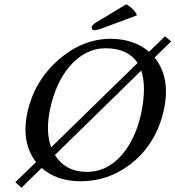

<svg xmlns="http://www.w3.org/2000/svg" viewBox="-20 -840 822 900"><path d="M571.3 -819.8Q609.9 -798.8 622.1 -768.1L465.8 -710Q435.1 -698.2 421.4 -698.2Q408.2 -699.7 409.7 -712.9Q412.1 -723.1 426.8 -732.9Q428.2 -733.9 429.2 -733.9ZM80.6 40 51.8 14.2 148.9 -80.1Q79.1 -170.4 107.9 -310.1Q140.1 -460.4 255.9 -561.5Q367.7 -657.7 498 -658.2Q608.4 -657.7 678.7 -597.2L753.4 -669.9L782.2 -646L704.6 -570.3Q779.8 -476.6 749 -329.1Q713.9 -164.6 590.3 -69.3Q486.3 9.8 356.9 9.8Q245.6 9.3 175.3 -52.7ZM475.6 -613.8Q377.9 -613.8 303.7 -525.9Q240.7 -450.2 214.4 -327.1Q192.9 -223.1 219.7 -149.4L625 -544.9Q579.6 -613.3 475.6 -613.8ZM642.1 -509.3 237.3 -113.3Q287.6 -34.7 386.2 -34.2Q496.1 -34.2 571.3 -139.6Q620.1 -209.5 642.1 -310.1Q667.5 -434.1 642.1 -509.3Z"/></svg>

Font: Linux Biolinum Capitals O
Style: Italic Samll Caps
Weight: 400
Italic angle: -12°
Designer: Philipp H. Poll
Foundry: Philipp H. Poll
Version: Version 0.6.2